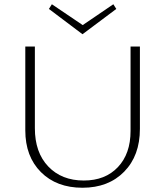

<svg xmlns="http://www.w3.org/2000/svg" viewBox="-20 -877 777 903"><path d="M527 -835 368 -716 210 -835 224 -857 369 -759 513 -857ZM594 -658H638V-271Q638 -145 564 -69.5Q490 6 368 6Q246 6 172.5 -67.5Q99 -141 99 -264V-658H144V-274Q144 -160 207 -94Q270 -28 374 -28Q475 -28 534.5 -91Q594 -154 594 -261Z"/></svg>

Font: EauTestInfant Light
Style: Regular
Weight: 300
Designer: Christian Thalmann (Catharsis Fonts)
Version: Version 0.001;PS 000.001;hotconv 1.0.88;makeotf.lib2.5.64775